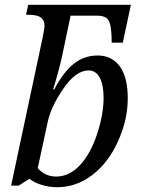

<svg xmlns="http://www.w3.org/2000/svg" viewBox="-20 -780 602 810"><path d="M240.2 -535.2Q236.3 -516.6 224.4 -472.7Q212.4 -428.7 204.1 -402.8H209Q247.6 -476.6 291.5 -511.2Q335.4 -545.9 392.1 -545.9Q451.7 -545.9 485.4 -500Q519 -454.1 519 -365.2Q519 -274.9 478 -184.1Q437 -93.3 369.4 -41.7Q301.8 9.8 221.2 9.8Q187 9.8 155 -0.2Q123 -10.3 104 -25.9L59.1 2.9H26.9L159.2 -618.2Q163.1 -637.7 165.5 -652.1Q168 -666.5 168 -670.9Q168 -694.3 152.3 -706.1Q136.7 -717.8 98.1 -717.8H89.8L99.1 -759.8H532.2L498 -600.1H451.2Q451.2 -661.1 441.4 -687.5Q431.6 -713.9 390.1 -713.9H277.8ZM354 -482.9Q299.8 -482.9 247.6 -406.5Q195.3 -330.1 182.1 -269L139.2 -70.8Q151.9 -55.2 171.9 -45.2Q191.9 -35.2 216.8 -35.2Q272.5 -35.2 317.4 -83.3Q362.3 -131.3 389.6 -214.6Q417 -297.9 417 -366.2Q417 -423.3 400.4 -453.1Q383.8 -482.9 354 -482.9Z"/></svg>

Font: Droid Serif
Style: Italic
Weight: 400
Italic angle: -12°
Designer: Monotype Design team
Foundry: Monotype Imaging Inc.
Version: Version 1.03